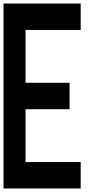

<svg xmlns="http://www.w3.org/2000/svg" viewBox="-20 -1050 540 1090"><path d="M0 20V-1030H438V-880H125V-580H375V-430H125V-130H438V20Z"/></svg>

Font: 2P VHS
Style: Regular
Weight: 400
Designer: CodeMan38
Foundry: CodeMan38
Version: Version 3.000